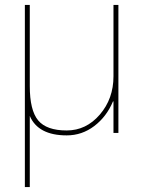

<svg xmlns="http://www.w3.org/2000/svg" viewBox="-20 -540 582 780"><path d="M441 -128H439Q413 -66 363 -28Q313 10 251 10Q135 10 101 -69V220H81V-520H101V-190Q101 -92 135 -51Q169 -10 251 -10Q330 -10 385.5 -74.5Q441 -139 441 -230V-520H461V0H441Z"/></svg>

Font: M PLUS 1p Thin
Style: Regular
Weight: 250
Version: Version 1.062